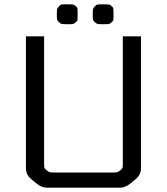

<svg xmlns="http://www.w3.org/2000/svg" viewBox="-20 -868 772 888"><path d="M548 -700H632V-90Q632 -60 608 -40L584 -20Q560 0 536 0H196Q172 0 148 -20L124 -40Q100 -60 100 -90V-700H184V-111Q184 -96 185.5 -91.5Q187 -87 196 -80Q205 -73 210 -71.5Q215 -70 233 -70H499Q517 -70 522 -71.5Q527 -73 536 -80Q545 -87 546.5 -91.5Q548 -96 548 -111ZM339 -798Q339 -779 338 -774.5Q337 -770 330 -765Q323 -758 317.5 -757Q312 -756 294 -756H289Q270 -756 265 -757.5Q260 -759 253 -765Q246 -771 244.5 -776Q243 -781 243 -798V-806Q243 -823 244.5 -827Q246 -831 253 -839Q259 -846 264 -847Q269 -848 289 -848Q312 -848 318 -847Q324 -846 331 -839Q337 -834 338 -829.5Q339 -825 339 -806ZM505 -798Q505 -779 504 -774.5Q503 -770 496 -765Q489 -758 483.5 -757Q478 -756 460 -756H455Q436 -756 431 -757.5Q426 -759 419 -765Q412 -771 410.5 -776Q409 -781 409 -798V-806Q409 -823 410.5 -827Q412 -831 419 -839Q425 -846 430 -847Q435 -848 455 -848Q478 -848 484 -847Q490 -846 497 -839Q503 -834 504 -829.5Q505 -825 505 -806Z"/></svg>

Font: Electrolize
Style: Regular
Weight: 400
Designer: Valery Zaveryaev
Foundry: Cyreal (www.cyreal.org)
Version: Version 1.002